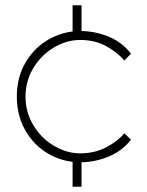

<svg xmlns="http://www.w3.org/2000/svg" viewBox="-20 -710 560 730"><path d="M285 -93Q221 -93 165.5 -124.5Q110 -156 77 -213Q44 -270 44 -343Q44 -417 78 -474Q112 -531 167.5 -561.5Q223 -592 285 -592Q341 -592 392.5 -571Q444 -550 478 -506L453 -480Q424 -513 382 -535.5Q340 -558 285 -558Q233 -558 185 -529.5Q137 -501 107 -451.5Q77 -402 77 -343Q77 -283 107 -233.5Q137 -184 185.5 -155.5Q234 -127 285 -127Q339 -127 382 -149Q425 -171 453 -203L478 -179Q445 -136 392.5 -114.5Q340 -93 285 -93ZM290 -110V0H256V-110ZM290 -690V-580H256V-690Z"/></svg>

Font: Kreadon
Style: Regular
Weight: 400
Designer: kohakuno
Foundry: StudioGnu
Version: Version 1.000;Glyphs 3.1.2 (3151)